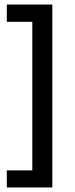

<svg xmlns="http://www.w3.org/2000/svg" viewBox="-20 -704 329 844"><path d="M210 120H122V-669H210ZM210 120H10V45H210ZM210 -608H10V-684H210Z"/></svg>

Font: Bricolage Grotesque 20pt
Style: Regular
Weight: 400
Version: Version 1.001;gftools[0.9.33.dev8+g029e19f]